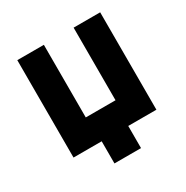

<svg xmlns="http://www.w3.org/2000/svg" viewBox="-156 -682 912 939"><g transform="rotate(-30 300.0 -212.5)"><path d="M225 125V0H66V-550H216V-140H384V-550H534V0H375V125Z"/></g></svg>

Font: NKDuy Mono ExtraBold
Style: Regular
Weight: 800
Monospace: yes
Designer: NKDuy
Foundry: NKDuy
Version: Version 2.251; ttfautohint (v1.8.4.7-5d5b)